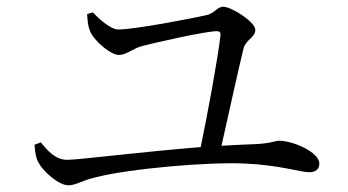

<svg xmlns="http://www.w3.org/2000/svg" viewBox="-20 -649 1040 573"><path d="M240 -607C241 -590 242 -570 251 -551C266 -523 311 -485 335 -485C356 -485 376 -503 399 -510C446 -523 596 -556 627 -556C636 -556 639 -552 638 -544C631 -479 601 -317 579 -210C403 -196 214 -172 181 -172C146 -172 123 -198 102 -224L83 -217C85 -190 88 -175 96 -162C107 -140 154 -96 184 -96C207 -96 224 -110 262 -119C365 -146 601 -166 710 -161C811 -157 877 -135 903 -135C922 -135 933 -144 933 -161C933 -195 854 -229 813 -229C801 -229 788 -221 745 -219C713 -218 678 -216 641 -214C663 -311 694 -454 707 -505C714 -531 742 -537 742 -560C742 -583 671 -629 646 -629C629 -629 620 -609 597 -604C552 -594 383 -561 333 -561C310 -561 274 -594 257 -612Z"/></svg>

Font: Source Han Serif
Style: Regular
Weight: 400
Designer: Ryoko NISHIZUKA 西塚涼子 (kana & ideographs); Frank Grießhammer (Latin, Greek & Cyrillic); Wenlong ZHANG 张文龙 (bopomofo); San
Foundry: Adobe Systems Incorporated
Version: Version 1.001;PS 1.001;hotconv 16.6.54;makeotf.lib2.5.65590